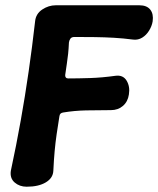

<svg xmlns="http://www.w3.org/2000/svg" viewBox="-20 -697 599 727"><path d="M558 -616Q555 -598 544.5 -581Q534 -564 518.5 -554.5Q503 -545 485 -547Q446 -552 411 -554Q376 -556 339.5 -556.5Q303 -557 262 -557Q251 -557 246.5 -550.5Q242 -544 241 -536Q240 -513 238 -493.5Q236 -474 233 -455Q230 -436 227 -414Q226 -408 229 -404Q232 -400 238 -400Q276 -400 321.5 -401.5Q367 -403 417 -410Q446 -414 459.5 -391.5Q473 -369 468 -339Q464 -312 445.5 -296Q427 -280 400 -280Q350 -280 305.5 -279Q261 -278 219 -271Q213 -270 209.5 -267Q206 -264 205 -257Q199 -220 194.5 -189Q190 -158 187 -125.5Q184 -93 182 -51Q181 -23 153.5 -6.5Q126 10 81 10Q54 10 35.5 -6Q17 -22 21 -50Q42 -148 58.5 -240.5Q75 -333 88.5 -426.5Q102 -520 113 -617Q116 -645 140 -661Q164 -677 191 -677H508Q536 -677 549 -660.5Q562 -644 558 -616Z"/></svg>

Font: Winky Sans SemiBold
Style: Italic
Weight: 600
Italic angle: -8.97852°
Designer: Simon Atzbach
Foundry: typofactur
Version: Version 1.205